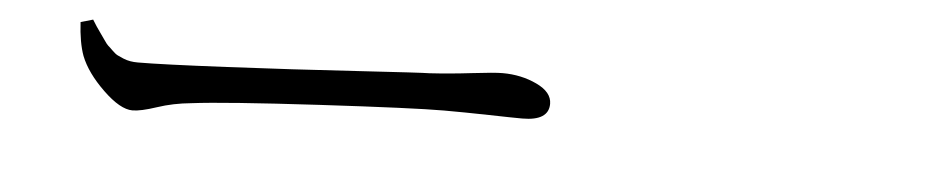

<svg xmlns="http://www.w3.org/2000/svg" viewBox="-25 -510 1550 319"><g transform="rotate(5 750.0 -350.5)"><path d="M100.6 -417 121.1 -422.9Q122.1 -420.9 127.9 -412.1Q133.8 -403.3 135.7 -400.9Q137.7 -398.4 142.6 -391.1Q147.5 -383.8 149.9 -381.8Q152.3 -379.9 157.7 -374.5Q163.1 -369.1 167 -367.2Q170.9 -365.2 176.8 -362.8Q182.6 -360.4 188.5 -359.4Q194.3 -358.4 201.2 -358.4Q240.2 -358.4 349.1 -363.8Q458 -369.1 565.9 -376Q673.8 -382.8 685.5 -382.8Q718.8 -384.8 755.9 -389.2Q793 -393.6 806.6 -393.6Q837.9 -393.6 863.8 -381.3Q889.6 -369.1 889.6 -349.6Q889.6 -321.3 845.7 -321.3Q831.1 -321.3 789.6 -322.3Q748 -323.2 714.8 -323.2Q665 -323.2 507.8 -314.5Q350.6 -305.7 295.9 -298.8Q265.6 -295.9 239.3 -287.1Q212.9 -278.3 199.2 -278.3Q178.7 -278.3 149.9 -306.2Q121.1 -334 110.4 -361.3Q102.5 -382.8 100.6 -417Z"/></g></svg>

Font: Bpmf Zihi Serif Regular
Style: Regular
Weight: 400
Foundry: But Ko
Version: Version 1.320